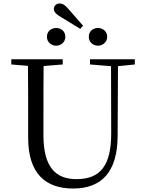

<svg xmlns="http://www.w3.org/2000/svg" viewBox="-20 -1069 837 1105"><path d="M337 -967 442 -903 458 -921 375 -1016C354 -1041 340 -1049 323 -1049C304 -1049 290 -1036 290 -1017C290 -1001 302 -987 337 -967ZM303 -806C332 -806 356 -827 356 -857C356 -889 332 -908 303 -908C275 -908 250 -889 250 -857C250 -827 275 -806 303 -806ZM544 -806C571 -806 597 -827 597 -857C597 -889 571 -908 544 -908C515 -908 491 -889 491 -857C491 -827 515 -806 544 -806ZM498 -698 619 -688 620 -306C621 -114 556 -38 420 -38C302 -38 230 -105 230 -291V-391C230 -493 230 -591 231 -689L341 -698V-728H45V-698L141 -690C142 -591 142 -491 142 -391V-276C142 -66 246 16 401 16C567 16 656 -82 657 -286L659 -688L756 -698V-728H498Z"/></svg>

Font: Harano Aji Mincho
Style: Regular
Weight: 400
Foundry: Masamichi Hosoda
Version: HaranoAjiMincho-Regular version 20230610;ttx 4.39.4